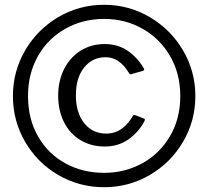

<svg xmlns="http://www.w3.org/2000/svg" viewBox="-20 -772 870 802"><path d="M34 -371Q34 -474 85 -561.5Q136 -649 223.5 -700.5Q311 -752 415 -752Q518 -752 605.5 -700.5Q693 -649 744.5 -561.5Q796 -474 796 -371Q796 -267 744.5 -179.5Q693 -92 605.5 -41Q518 10 415 10Q311 10 223.5 -41Q136 -92 85 -179.5Q34 -267 34 -371ZM733 -371Q733 -465 690 -538.5Q647 -612 574.5 -652.5Q502 -693 415 -693Q327 -693 254 -652.5Q181 -612 139 -538.5Q97 -465 97 -371Q97 -275 139 -202Q181 -129 253.5 -89.5Q326 -50 415 -50Q502 -50 574.5 -90Q647 -130 690 -203Q733 -276 733 -371ZM581 -486Q585 -479 577 -476L528 -462H526Q521 -462 518 -468Q479 -533 421 -533Q366 -533 331.5 -490Q297 -447 297 -374Q297 -301 332 -257.5Q367 -214 423 -214Q460 -214 488 -234Q516 -254 535 -288Q538 -294 547 -290L581 -277Q587 -276 584 -267Q560 -221 517.5 -190.5Q475 -160 417 -160Q361 -160 316.5 -186.5Q272 -213 247.5 -261.5Q223 -310 223 -372Q223 -435 248 -484Q273 -533 317 -560.5Q361 -588 417 -588Q473 -588 514 -559.5Q555 -531 581 -486Z"/></svg>

Font: n
Style: Regular
Weight: 400
Designer: Pablo Impallari, Rodrigo Fuenzalida
Foundry: Impallari Type
Version: Version 1.002; ttfautohint (v1.5)